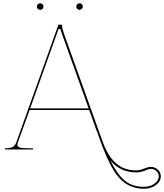

<svg xmlns="http://www.w3.org/2000/svg" viewBox="-20 -910 999 1169"><path d="M210.4 -856Q204.6 -861.8 204.6 -870.1Q204.6 -878.4 210.4 -884.3Q216.3 -890.1 224.6 -890.1Q232.9 -890.1 238.8 -884.3Q244.6 -878.4 244.6 -870.1Q244.6 -861.8 238.8 -856Q232.9 -850.1 224.6 -850.1Q216.3 -850.1 210.4 -856ZM450.2 -856Q444.3 -861.8 444.3 -870.1Q444.3 -878.4 450.2 -884.3Q456.1 -890.1 464.4 -890.1Q472.7 -890.1 478.5 -884.3Q484.4 -878.4 484.4 -870.1Q484.4 -861.8 478.5 -856Q472.7 -850.1 464.4 -850.1Q456.1 -850.1 450.2 -856ZM652.3 66.9Q691.4 148.4 738 188Q784.7 227.5 856 227.5Q894.5 227.5 920.7 208Q946.8 188.5 946.8 163.1Q946.8 145 932.4 131.6Q918 118.2 897 118.2Q887.7 118.2 861.3 128.9Q835 139.6 809.6 139.6Q711.9 139.6 652.3 66.9ZM565.9 -120.6 522.9 -240.2H160.2L88.4 -41.5Q85.9 -33.2 85.9 -28.8Q85.9 -15.6 102.5 -11.5Q119.1 -7.3 159.7 -7.3H180.2V0H9.8V-7.3H12.7Q43.9 -7.3 58.1 -15.6Q72.3 -23.9 79.6 -44.4L334.5 -756.3Q335.9 -759.8 338.9 -759.8H352.5Q357.4 -759.8 357.4 -754.9Q357.4 -738.8 370.1 -703.1L584 -106Q610.4 -31.7 617.7 -15.6Q660.2 81.1 729 111.8Q765.1 127.4 809.6 127.4Q831.1 127.4 856.9 116.7Q882.8 106 897 106Q922.9 106 940.9 122.6Q959 139.2 959 163.1Q959 194.8 929 217Q898.9 239.3 856 239.3Q759.3 239.3 697.3 163.1Q651.9 107.9 603 -19Q591.8 -49.3 567.9 -115.7L567.4 -116.2V-116.7L566.9 -117.2V-117.7V-118.2L566.4 -118.7V-119.1V-119.6ZM163.6 -250H519.5L358.4 -700.2Q350.1 -723.6 348.1 -733.4H336.4Z"/></svg>

Font: ZnikomitNo24
Style: Thin
Weight: 300
Designer: gluk
Foundry: gluk
Version: Version 0.55